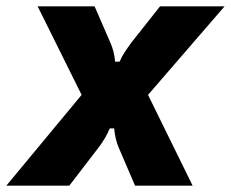

<svg xmlns="http://www.w3.org/2000/svg" viewBox="-51 -587 730 607"><path d="M-31 0 207 -287 68 -567H248L298 -452Q310 -425 313 -392H327Q334 -408 343.5 -422.5Q353 -437 364 -452L455 -567H659L417 -287L558 0H376L324 -121Q313 -147 310 -181H296Q283 -150 261 -121L168 0Z"/></svg>

Font: Open Sauce Sans Black Italic
Style: Regular
Weight: 900
Italic angle: -10°
Designer: Alfredo Marco Pradil
Foundry: Creative Sauce Fz LLC
Version: Version 1.477